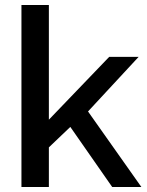

<svg xmlns="http://www.w3.org/2000/svg" viewBox="-20 -750 588 770"><path d="M430 0 262 -241 176 -159V0H66V-730H176V-270L418 -522H536L333 -303L547 0Z"/></svg>

Font: Raleway Thin SemiBold
Style: Regular
Weight: 600
Version: Version 4.026